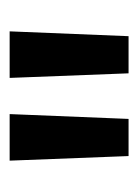

<svg xmlns="http://www.w3.org/2000/svg" viewBox="36 -738 286 398"><g transform="rotate(-90 179.0 -539.0)"><path d="M141.5 -662 131.5 -415.5H54.5L45 -662ZM313 -662 303 -415.5H226L216.5 -662Z"/></g></svg>

Font: Anek Kannada Medium Medium
Style: Regular
Weight: 500
Version: Version 1.003